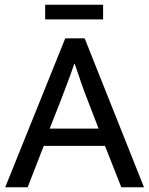

<svg xmlns="http://www.w3.org/2000/svg" viewBox="-20 -792 630 812"><path d="M256 -630H338L589 0H493L424 -175H165L97 0H2ZM190 -248H397L355 -357Q338 -400 324 -440Q310 -480 296 -522H294Q280 -480 265 -441Q250 -402 233 -357ZM416 -772V-710H171V-772Z"/></svg>

Font: Mukta Malar
Style: Regular
Weight: 400
Designer: Aadarsh Rajan, Girish Dalvi, Yashodeep Gholap
Foundry: Ek Type
Version: Version 2.538;PS 1.000;hotconv 16.6.51;makeotf.lib2.5.65220;